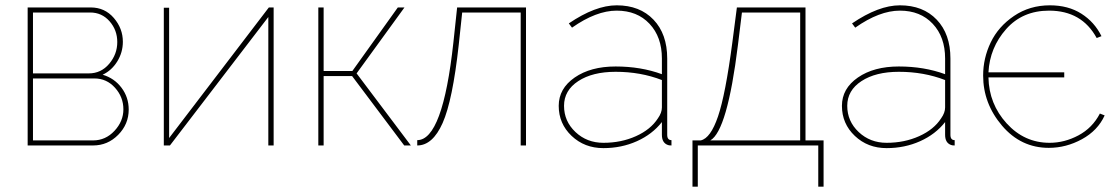

<svg xmlns="http://www.w3.org/2000/svg" viewBox="-20 -547 4211 722"><path d="M84 -519H321Q374 -519 408 -479.5Q442 -440 442 -390Q442 -350 421 -316Q400 -282 366 -266Q410 -253 437 -217Q464 -181 464 -135Q464 -80 424.5 -40Q385 0 330 0H84ZM104 -271H314Q360 -271 390.5 -307Q421 -343 421 -389Q421 -434 392 -467Q363 -500 319 -500H104ZM104 -19H330Q377 -19 410.5 -55Q444 -91 444 -136Q444 -182 412.5 -217Q381 -252 335 -252H104Z M616 -518V-28L991 -519H1009V0H989V-483L619 0H596V-518Z M1305 -280 1476 -519H1501L1321 -271L1525 0H1500L1304 -261H1197V0H1177V-519H1197V-280Z M1549 0V-20Q1645 -20 1685 -388L1699 -519H1958V0H1938V-500H1718L1705 -378Q1682 -169 1644.5 -84.5Q1607 0 1549 0Z M2249 10Q2178 10 2129.5 -36Q2081 -82 2081 -149Q2081 -214 2141 -255.5Q2201 -297 2295 -297Q2390 -297 2469 -268V-327Q2469 -408 2422.5 -457.5Q2376 -507 2299 -507Q2222 -507 2131 -443L2119 -459Q2219 -527 2299 -527Q2386 -527 2437.5 -473Q2489 -419 2489 -327V-40Q2489 -20 2505 -20V0Q2494 0 2491 -2Q2469 -10 2469 -40V-88Q2433 -42 2375 -16Q2317 10 2249 10ZM2249 -10Q2316 -10 2371.5 -35Q2427 -60 2454 -102Q2469 -123 2469 -143V-246Q2389 -277 2295 -277Q2208 -277 2154.5 -242Q2101 -207 2101 -149Q2101 -91 2144 -50.5Q2187 -10 2249 -10Z M2584 155V-19H2615Q2652 -27 2680 -109Q2708 -191 2734 -388L2751 -519H3009V-19H3077V155H3057V0H2604V155ZM2651 -19H2989V-500H2770L2755 -378Q2715 -55 2651 -19Z M3314 10Q3243 10 3194.5 -36Q3146 -82 3146 -149Q3146 -214 3206 -255.5Q3266 -297 3360 -297Q3455 -297 3534 -268V-327Q3534 -408 3487.5 -457.5Q3441 -507 3364 -507Q3287 -507 3196 -443L3184 -459Q3284 -527 3364 -527Q3451 -527 3502.5 -473Q3554 -419 3554 -327V-40Q3554 -20 3570 -20V0Q3559 0 3556 -2Q3534 -10 3534 -40V-88Q3498 -42 3440 -16Q3382 10 3314 10ZM3314 -10Q3381 -10 3436.5 -35Q3492 -60 3519 -102Q3534 -123 3534 -143V-246Q3454 -277 3360 -277Q3273 -277 3219.5 -242Q3166 -207 3166 -149Q3166 -91 3209 -50.5Q3252 -10 3314 -10Z M3924 9Q3819 9 3748 -74.5Q3677 -158 3677 -263Q3677 -328 3705.5 -387.5Q3734 -447 3793 -487Q3852 -527 3928 -527Q3997 -527 4046.5 -495.5Q4096 -464 4122 -411L4104 -404Q4048 -507 3925 -507Q3825 -507 3763.5 -437.5Q3702 -368 3697 -275H3982V-256H3697Q3699 -156 3765.5 -83Q3832 -10 3927 -10Q3983 -10 4035.5 -38Q4088 -66 4116 -120L4134 -113Q4108 -56 4048.5 -23.5Q3989 9 3924 9Z"/></svg>

Font: Raleway
Style: Thin
Weight: 100
Designer: Matt McInerney, Pablo Impallari, Rodrigo Fuenzalida
Foundry: Matt McInerney, Pablo Impallari, Rodrigo Fuenzalida
Version: Version 3.000